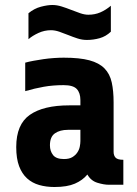

<svg xmlns="http://www.w3.org/2000/svg" viewBox="-20 -740 549 769"><path d="M416 0Q396 0 370 -8Q344 -16 330 -41Q311 -18 280 -4.5Q249 9 198 9Q165 9 137 1Q109 -7 88.5 -25.5Q68 -44 56.5 -74.5Q45 -105 45 -151Q45 -242 99.5 -280Q154 -318 257 -318H302V-339Q302 -368 287.5 -383.5Q273 -399 235 -399Q192 -399 155.5 -392.5Q119 -386 81 -375V-489Q95 -493 114 -496.5Q133 -500 153.5 -503Q174 -506 195.5 -507.5Q217 -509 235 -509Q299 -509 338 -498.5Q377 -488 398.5 -466Q420 -444 427.5 -410Q435 -376 435 -330V-132Q435 -117 443 -108.5Q451 -100 474 -100V0ZM236 -103Q257 -103 269.5 -110.5Q282 -118 289.5 -129Q297 -140 299.5 -152.5Q302 -165 302 -175V-220H252Q220 -220 200 -206Q180 -192 180 -158Q180 -135 192.5 -119Q205 -103 236 -103ZM94 -687Q117 -706 143.5 -713Q170 -720 190 -720Q208 -720 227 -714Q246 -708 265 -700.5Q284 -693 301.5 -687Q319 -681 334 -681Q360 -681 382 -690.5Q404 -700 424 -717V-613Q404 -594 379 -587Q354 -580 328 -580Q309 -580 290.5 -586Q272 -592 253.5 -599.5Q235 -607 217.5 -613Q200 -619 184 -619Q158 -619 134 -608Q110 -597 94 -583Z"/></svg>

Font: Share
Style: Bold
Weight: 700
Designer: Ralph du Carrois
Version: Version 1.002